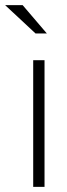

<svg xmlns="http://www.w3.org/2000/svg" viewBox="-61 -726 261 746"><path d="M68 0V-492H112V0ZM77 -596 -41 -706H27L121 -596Z"/></svg>

Font: Red Hat Display VF
Style: Regular
Weight: 300
Designer: Pentagram, MCKL
Foundry: Pentagram, MCKL
Version: Version 1.023